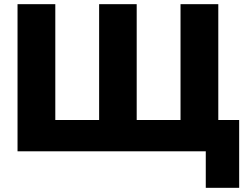

<svg xmlns="http://www.w3.org/2000/svg" viewBox="-20 -725 1188 920"><path d="M966 175V0H64V-705H245V-150H455V-705H635V-150H845V-705H1026V-150H1126V175Z"/></svg>

Font: Nunito Sans Black
Style: Regular
Weight: 900
Designer: Vernon Adams
Foundry: Vernon Adams
Version: Version 3.006; ttfautohint (v1.8.3)